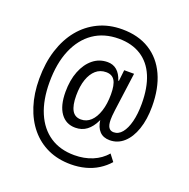

<svg xmlns="http://www.w3.org/2000/svg" viewBox="-149 -857 1135 1153"><g transform="rotate(20 418.5 -280.0)"><path d="M424 154Q342 154 277.5 124.5Q213 95 167 40Q121 -15 96 -92.5Q71 -170 71 -265Q71 -367 97.5 -449.5Q124 -532 172 -590.5Q220 -649 287.5 -681.5Q355 -714 439 -714Q542 -714 615 -668.5Q688 -623 726.5 -539Q765 -455 765 -339Q765 -256 743.5 -193.5Q722 -131 683.5 -96.5Q645 -62 594 -62Q553 -62 529.5 -86.5Q506 -111 500 -157L498 -152Q477 -108 446.5 -85Q416 -62 374 -62Q314 -62 280 -109.5Q246 -157 246 -245Q246 -320 268.5 -377Q291 -434 331 -466.5Q371 -499 424 -499Q459 -499 483.5 -478Q508 -457 521 -416H525L533 -487H596L563 -242Q560 -218 559 -205Q558 -192 558 -181Q558 -147 568.5 -131Q579 -115 600 -115Q631 -115 653.5 -142.5Q676 -170 688.5 -219Q701 -268 701 -333Q701 -436 671 -507.5Q641 -579 582 -616.5Q523 -654 439 -654Q345 -654 277.5 -607.5Q210 -561 173 -474Q136 -387 136 -266Q136 -153 170.5 -72Q205 9 269.5 52Q334 95 425 95Q488 95 540 73.5Q592 52 627 11L660 54Q633 85 596.5 108Q560 131 516 142.5Q472 154 424 154ZM389 -120Q425 -120 451.5 -145Q478 -170 493 -216Q508 -262 508 -323Q508 -384 491 -411.5Q474 -439 436 -439Q398 -439 371 -415.5Q344 -392 329 -349Q314 -306 314 -246Q314 -184 332 -152Q350 -120 389 -120Z"/></g></svg>

Font: Nunito Sans 7pt Condensed
Style: Regular
Weight: 400
Width: 3
Designer: Vernon Adams
Foundry: Vernon Adams
Version: Version 3.101;gftools[0.9.27]